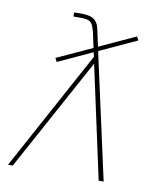

<svg xmlns="http://www.w3.org/2000/svg" viewBox="-82 -805 765 874"><g transform="rotate(10 300.0 -367.5)"><path d="M14 0 314 -552 309 -572 151 -499 142 -516 305 -591 291 -656Q290 -656 290 -657L291 -658Q287 -669 284 -680.5Q281 -692 274 -701Q267 -710 255 -713Q243 -716 231 -716H190V-735H231Q247 -735 262.5 -731Q278 -727 288.5 -716.5Q299 -706 303.5 -691Q308 -676 311 -661V-660L324 -600L491 -677L500 -660L329 -581L330 -572L456 0H433L320 -521L36 0Z"/></g></svg>

Font: Iosevka Aile Thin Oblique
Style: Regular
Weight: 100
Italic angle: -9°
Designer: Belleve Invis
Foundry: Belleve Invis
Version: Version 31.1.0; ttfautohint (v1.8.4)